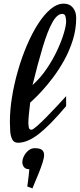

<svg xmlns="http://www.w3.org/2000/svg" viewBox="-20 -768 437 1052"><path d="M78.1 14.2Q56.2 14.2 46.9 -4.6Q37.6 -23.4 35.9 -50.3Q34.2 -77.1 34.2 -101.1Q34.2 -165 45.9 -237.1Q57.6 -309.1 78.6 -381.8Q99.6 -454.6 127.7 -520.3Q155.8 -585.9 188.7 -637.2Q221.7 -688.5 257.3 -718.3Q293 -748 329.1 -748Q361.3 -748 379.4 -725.8Q397.5 -703.6 397.5 -669.9Q397.5 -607.9 379.2 -549.3Q360.8 -490.7 332.3 -439Q303.7 -387.2 271.5 -344.5Q239.3 -301.8 210.7 -270.8Q182.1 -239.7 163.8 -222.9Q145.5 -206.1 145.5 -206.1Q145.5 -206.1 143.1 -185.5Q140.6 -165 137.9 -137.9Q135.3 -110.8 135.3 -91.8Q135.3 -85.9 137.5 -71.5Q139.6 -57.1 152.3 -57.1Q159.7 -57.1 182.1 -76.7Q204.6 -96.2 233.9 -126Q263.2 -155.8 292.2 -186.8Q321.3 -217.8 342.3 -241.2V-186.5Q252.9 -80.6 191.7 -33.2Q130.4 14.2 78.1 14.2ZM158.2 -301.8Q202.6 -341.8 236.8 -392.6Q271 -443.4 294.4 -494.4Q317.9 -545.4 330.1 -586.9Q342.3 -628.4 342.3 -649.9Q342.3 -662.1 338.9 -677Q335.4 -691.9 321.3 -691.9Q293 -691.9 266.8 -645Q240.7 -598.1 214.4 -510.7Q188 -423.3 158.2 -301.8ZM157.7 264.2 129.4 253.9Q129.4 253.9 133.5 224.4Q137.7 194.8 140.6 159.2Q120.6 159.2 111.6 147.7Q102.5 136.2 102.5 121.1Q102.5 104.5 111.6 86.7Q120.6 68.8 136 56.4Q151.4 43.9 170.4 43.9Q199.2 43.9 210.4 54Q221.7 64 221.7 81.1Q221.7 96.2 213.4 122.6Q205.1 148.9 193.6 177.5Q182.1 206.1 171.9 229.7Q161.6 253.4 157.7 264.2Z"/></svg>

Font: Norican
Style: Regular
Weight: 400
Designer: Vernon Adams
Foundry: Vernon Adams
Version: Version 1.100; ttfautohint (v1.8.4.7-5d5b);gftools[0.9.33]